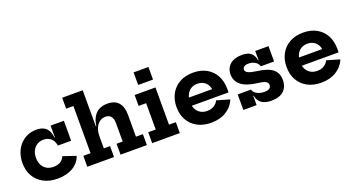

<svg xmlns="http://www.w3.org/2000/svg" viewBox="-52 -1421 3787 2065"><g transform="rotate(-20 1842.0 -389.0)"><path d="M343 11.5Q250.5 11.5 183 -24.8Q115.5 -61 78.8 -125.2Q42 -189.5 42 -274.5Q42 -338 61.8 -391Q81.5 -444 117.2 -482.5Q153 -521 200.5 -541.8Q248 -562.5 303.5 -562.5Q354 -562.5 387 -545.2Q420 -528 437.5 -495.5Q455 -463 459 -416.5H491.5L464.5 -322.5Q460 -356.5 443.8 -381.8Q427.5 -407 401 -421Q374.5 -435 339 -435Q296.5 -435 264.8 -415Q233 -395 215.5 -359.5Q198 -324 198 -276.5Q198 -231 215.8 -196.2Q233.5 -161.5 266.2 -142.2Q299 -123 344.5 -123Q392 -123 424.8 -143.5Q457.5 -164 469.5 -199L617 -149.5Q592 -74.5 519.5 -31.5Q447 11.5 343 11.5ZM464.5 -322.5V-551H616.5V-322.5Z M919 -125H990V0H684V-125H767V-665H684V-790H919ZM1134.5 -125V-338Q1134.5 -384.5 1113.2 -411.8Q1092 -439 1050 -439Q1014 -439 984.2 -418.5Q954.5 -398 936.8 -357.8Q919 -317.5 919 -258.5L893 -377H924.5Q933 -439.5 958 -481.2Q983 -523 1023.2 -543.8Q1063.5 -564.5 1117.5 -564.5Q1202 -564.5 1244.2 -515.5Q1286.5 -466.5 1286.5 -378V-125H1366V0H1064.5V-125Z M1664.5 -125H1743V0H1426.5V-125H1512.5V-426H1426.5V-551H1664.5ZM1499 -783.5H1669V-639.5H1499Z M2102 11.5Q2010.5 11.5 1943.8 -24.8Q1877 -61 1841 -125.2Q1805 -189.5 1805 -274Q1805 -359 1841 -424.2Q1877 -489.5 1942.5 -526Q2008 -562.5 2097 -562.5Q2186 -562.5 2250.8 -526Q2315.5 -489.5 2350.5 -424.5Q2385.5 -359.5 2385.5 -273.5Q2385.5 -259.5 2385.5 -249.5Q2385.5 -239.5 2384.5 -232H2234.5Q2236 -243 2236.2 -254.5Q2236.5 -266 2236.5 -280.5Q2236.5 -326.5 2220.5 -361.2Q2204.5 -396 2173.8 -415.2Q2143 -434.5 2099.5 -434.5Q2057.5 -434.5 2026 -414.8Q1994.5 -395 1977.2 -358.8Q1960 -322.5 1960 -274Q1960 -229.5 1977.5 -195.5Q1995 -161.5 2026.8 -142.2Q2058.5 -123 2103 -123Q2148.5 -123 2181.2 -143.2Q2214 -163.5 2230 -197.5L2377 -154.5Q2346 -77.5 2273.8 -33Q2201.5 11.5 2102 11.5ZM1901.5 -232V-325.5H2295L2311.5 -232Z M2790 10Q2741 10 2706.8 -3.8Q2672.5 -17.5 2652.8 -43.5Q2633 -69.5 2627 -106.5H2604L2622 -178Q2629.5 -146.5 2665.5 -125.8Q2701.5 -105 2751 -105Q2789.5 -105 2808.5 -118.2Q2827.5 -131.5 2827.5 -157Q2827.5 -183 2803.2 -197.2Q2779 -211.5 2716 -218.5Q2587.5 -234.5 2529.2 -282Q2471 -329.5 2471 -405Q2471 -476 2520 -519Q2569 -562 2657 -562Q2702 -562 2732.5 -548.8Q2763 -535.5 2779.8 -509.5Q2796.5 -483.5 2801.5 -446.5H2824.5L2807 -377Q2799.5 -410 2767 -430Q2734.5 -450 2692 -450Q2658 -450 2641 -437.2Q2624 -424.5 2624 -405Q2624 -380.5 2654.2 -366Q2684.5 -351.5 2748 -343Q2871 -327.5 2925.5 -283.5Q2980 -239.5 2980 -159.5Q2980 -80.5 2932 -35.2Q2884 10 2790 10ZM2470 0V-178H2622V0ZM2807 -377V-552.5H2959V-377Z M3361.5 11.5Q3270 11.5 3203.2 -24.8Q3136.5 -61 3100.5 -125.2Q3064.5 -189.5 3064.5 -274Q3064.5 -359 3100.5 -424.2Q3136.5 -489.5 3202 -526Q3267.5 -562.5 3356.5 -562.5Q3445.5 -562.5 3510.2 -526Q3575 -489.5 3610 -424.5Q3645 -359.5 3645 -273.5Q3645 -259.5 3645 -249.5Q3645 -239.5 3644 -232H3494Q3495.5 -243 3495.8 -254.5Q3496 -266 3496 -280.5Q3496 -326.5 3480 -361.2Q3464 -396 3433.2 -415.2Q3402.5 -434.5 3359 -434.5Q3317 -434.5 3285.5 -414.8Q3254 -395 3236.8 -358.8Q3219.5 -322.5 3219.5 -274Q3219.5 -229.5 3237 -195.5Q3254.5 -161.5 3286.2 -142.2Q3318 -123 3362.5 -123Q3408 -123 3440.8 -143.2Q3473.5 -163.5 3489.5 -197.5L3636.5 -154.5Q3605.5 -77.5 3533.2 -33Q3461 11.5 3361.5 11.5ZM3161 -232V-325.5H3554.5L3571 -232Z"/></g></svg>

Font: Hepta Slab ExtraLight
Style: Bold
Weight: 700
Version: Version 1.102